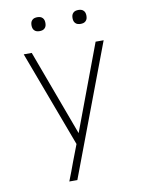

<svg xmlns="http://www.w3.org/2000/svg" viewBox="-99 -777 798 1060"><g transform="rotate(-10 300.0 -247.0)"><path d="M202 215Q212 189 222 163.5Q232 138 241 112L277 18L76 -520H121L299 -39L479 -520H524L247 215ZM415 -631Q407 -631 399.5 -633Q392 -635 386 -641Q380 -647 378 -654.5Q376 -662 376 -670Q376 -678 378 -685.5Q380 -693 386 -699Q392 -705 399.5 -707Q407 -709 415 -709Q423 -709 430.5 -707Q438 -705 444 -699Q450 -693 452 -685.5Q454 -678 454 -670Q454 -662 452 -654.5Q450 -647 444 -641Q438 -635 430.5 -633Q423 -631 415 -631ZM185 -631Q177 -631 169.5 -633Q162 -635 156 -641Q150 -647 148 -654.5Q146 -662 146 -670Q146 -678 148 -685.5Q150 -693 156 -699Q162 -705 169.5 -707Q177 -709 185 -709Q193 -709 200.5 -707Q208 -705 214 -699Q220 -693 222 -685.5Q224 -678 224 -670Q224 -662 222 -654.5Q220 -647 214 -641Q208 -635 200.5 -633Q193 -631 185 -631Z"/></g></svg>

Font: Iosevka Aile Extralight
Style: Regular
Weight: 200
Designer: Belleve Invis
Foundry: Belleve Invis
Version: Version 31.1.0; ttfautohint (v1.8.4)